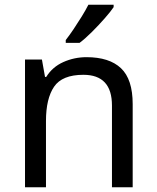

<svg xmlns="http://www.w3.org/2000/svg" viewBox="-20 -786 658 806"><path d="M343 -546Q439 -546 488 -499.5Q537 -453 537 -349V0H450V-343Q450 -472 330 -472Q241 -472 207 -422Q173 -372 173 -278V0H85V-536H156L169 -463H174Q200 -505 246 -525.5Q292 -546 343 -546ZM457 -756Q445 -738 420 -709.5Q395 -681 366.5 -652.5Q338 -624 314 -606H256V-618Q271 -637 288.5 -663Q306 -689 323 -716.5Q340 -744 351 -766H457Z"/></svg>

Font: Noto Sans Ogham
Style: Regular
Weight: 400
Designer: Monotype Design Team
Foundry: Monotype Imaging Inc.
Version: Version 2.001; ttfautohint (v1.8.4.7-5d5b)